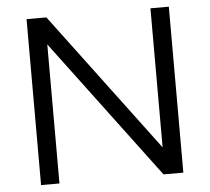

<svg xmlns="http://www.w3.org/2000/svg" viewBox="-52 -796 933 853"><g transform="rotate(-5 414.0 -370.0)"><path d="M97 0V-740H185.5L670 -92.5H649.5V-740H731.5V0H643L158.5 -647.5H179V0Z"/></g></svg>

Font: Encode Sans SC Expanded
Style: Regular
Weight: 400
Width: 7
Designer: Multiple Designers
Foundry: Impallari Type
Version: Version 3.002